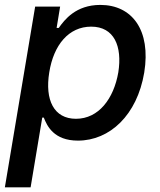

<svg xmlns="http://www.w3.org/2000/svg" viewBox="-28 -573 666 797"><path d="M-7.8 204.5H99.1L147.4 -84.9H153.8C167.3 -50.1 195.7 10.7 295.5 10.7C427.6 10.7 541.2 -95.2 570.7 -271.7C599.4 -448.5 519.9 -552.6 388.5 -552.6C286.6 -552.6 239.7 -490.8 215.9 -457H207L221.6 -545.5H117.9ZM176.5 -272.7C194.6 -386.7 257.5 -462.4 350.5 -462.4C446 -462.4 480.1 -381 463.1 -272.7C444.2 -163.4 381.7 -79.9 287.3 -79.9C195.7 -79.9 157.7 -158 176.5 -272.7Z"/></svg>

Font: Margiela Sans Medium
Style: Italic
Weight: 500
Italic angle: -9.39999°
Designer: Stefan Endress, Andreas Faust
Version: Version 1.100;FEAKit 1.0